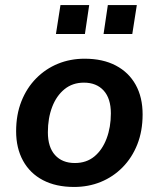

<svg xmlns="http://www.w3.org/2000/svg" viewBox="-20 -732 630 762"><path d="M274 10Q202 10 150.5 -17Q99 -44 71.5 -94Q44 -144 44 -211Q44 -277 65 -330Q86 -383 123.5 -421Q161 -459 210 -479Q259 -499 316 -499Q388 -499 439.5 -472Q491 -445 518.5 -395.5Q546 -346 546 -278Q546 -212 525 -159Q504 -106 466.5 -68Q429 -30 380 -10Q331 10 274 10ZM277 -85Q323 -85 354.5 -111Q386 -137 403 -182Q420 -227 420 -282Q420 -341 391.5 -372.5Q363 -404 313 -404Q268 -404 236 -378Q204 -352 187 -307.5Q170 -263 170 -207Q170 -148 198.5 -116.5Q227 -85 277 -85ZM391 -597 408 -712H523L505 -597ZM202 -597 220 -712H334L317 -597Z"/></svg>

Font: Nunito Sans 12pt ExtraLight
Style: Italic
Weight: 200
Italic angle: -9°
Designer: Vernon Adams
Foundry: Vernon Adams
Version: Version 3.101;gftools[0.9.27]